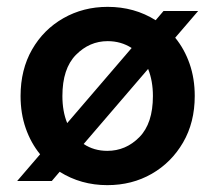

<svg xmlns="http://www.w3.org/2000/svg" viewBox="-20 -528 628 560"><path d="M30 0 97 -78Q70 -111 55 -154Q40 -197 40 -248Q40 -325 73.5 -383.5Q107 -442 165 -475Q223 -508 294 -508Q372 -508 434 -469L457 -496H558L491 -418Q518 -385 533 -342Q548 -299 548 -248Q548 -171 514 -112.5Q480 -54 422.5 -21Q365 12 293 12Q216 12 154 -27L131 0ZM162 -248Q162 -203 176 -169L364 -388Q333 -408 294 -408Q241 -408 201.5 -368Q162 -328 162 -248ZM293 -88Q347 -88 386.5 -128Q426 -168 426 -248Q426 -292 412 -327L224 -108Q254 -88 293 -88Z"/></svg>

Font: DeepMind Sans
Style: Bold
Weight: 700
Designer: Jonny Pinhorn / Modifications: Colophon Foundry
Foundry: Colophon Foundry
Version: Version 1.002; ttfautohint (v1.8.2)